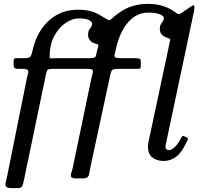

<svg xmlns="http://www.w3.org/2000/svg" viewBox="-20 -820 1035 990"><path d="M262 -465Q242.5 -465 234 -463.5Q225.5 -462 222.5 -455Q219.5 -448 216 -432L104 106Q100.5 124 95.8 137Q91 150 73 150H40Q17 150 11.5 141.8Q6 133.5 9.8 119.2Q13.5 105 17 88L118 -414Q121 -430 124.8 -441.2Q128.5 -452.5 123.2 -458.8Q118 -465 94 -465H70Q60.5 -465 55.2 -469.2Q50 -473.5 50 -490V-497Q50 -512 52.5 -516Q55 -520 66 -520H102Q130.5 -519.5 136.8 -528Q143 -536.5 146 -552Q158 -613.5 189.2 -662.8Q220.5 -712 269.2 -741Q318 -770 383 -770Q449.5 -770 494 -743Q519.5 -728 529.8 -721.5Q540 -715 545.2 -716.2Q550.5 -717.5 560 -727Q569.5 -736.5 594 -754Q657 -800 743 -800Q781.5 -800 813.8 -791Q846 -782 870 -766Q887.5 -755 894.8 -749Q902 -743 916 -753L965 -787Q982 -798.5 982.5 -785.8Q983 -773 979 -756L834 -71Q833.5 -69.5 833.2 -67Q833 -64.5 833 -63Q833 -46 853 -46Q861.5 -46 876.2 -57.2Q891 -68.5 905 -93Q911 -103.5 915.8 -112.8Q920.5 -122 929 -118L945 -110Q952 -106.5 947.8 -99Q943.5 -91.5 940 -84Q917 -33 887.8 -11.5Q858.5 10 824 10Q789 10 766 -7.8Q743 -25.5 743 -63Q743 -73 745 -85L853 -592Q857 -610.5 857.8 -615.5Q858.5 -620.5 838 -627Q804 -638.5 804 -671Q804 -686 809.2 -694.8Q814.5 -703.5 819.8 -710.8Q825 -718 825 -728Q825 -737 804.5 -746Q784 -755 745 -755Q685 -755 640.8 -705.5Q596.5 -656 576 -560Q572.5 -545 570.5 -536.2Q568.5 -527.5 575 -523.8Q581.5 -520 604 -520H670Q690.5 -520 698 -518Q705.5 -516 706 -504.5V-484Q706 -470.5 703.5 -467.8Q701 -465 692 -465H598Q576 -465 566.8 -462.8Q557.5 -460.5 554.2 -452.2Q551 -444 547 -426L445 47Q441.5 63.5 440 75.2Q438.5 87 431 93.5Q423.5 100 402 100H375Q352.5 100 347.8 93Q343 86 347.2 73.5Q351.5 61 355 45L452 -420Q455 -435 458.2 -445Q461.5 -455 456.2 -460Q451 -465 428 -465ZM474.5 -594.5Q456 -598.5 445 -611.2Q434 -624 434 -641Q434 -656 439.2 -664.8Q444.5 -673.5 449.8 -680.8Q455 -688 455 -698Q455 -707 439.5 -716Q424 -725 385 -725Q354 -725 319.2 -702.2Q284.5 -679.5 260.2 -635.2Q236 -591 236 -526Q236 -518 244 -519Q252 -520 259 -520H442Q470.5 -520 473.8 -530.2Q477 -540.5 482 -563.5Q485 -577.5 487.5 -584.2Q490 -591 474.5 -594.5Z"/></svg>

Font: Besley*
Style: Italic
Weight: 400
Italic angle: -13°
Designer: Owen Earl
Foundry: indestructible type*
Version: Version 2.000; ttfautohint (v1.8.3)